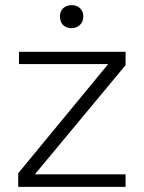

<svg xmlns="http://www.w3.org/2000/svg" viewBox="-20 -729 561 749"><path d="M51 0V-53L402 -479H54V-527H470V-475L116 -49H470V0ZM259 -619Q239 -619 226.5 -631Q214 -643 214 -665Q214 -686 227 -697.5Q240 -709 260 -709Q279 -709 292 -697Q305 -685 305 -665Q305 -644 291.5 -631.5Q278 -619 259 -619Z"/></svg>

Font: Onest ExtraLight
Style: Regular
Weight: 250
Designer: Dmitri Voloshin, Andrey Kudryavtsev
Foundry: Dmitri Voloshin, Andrey Kudryavtsev
Version: Version 1.000;gftools[0.9.33]